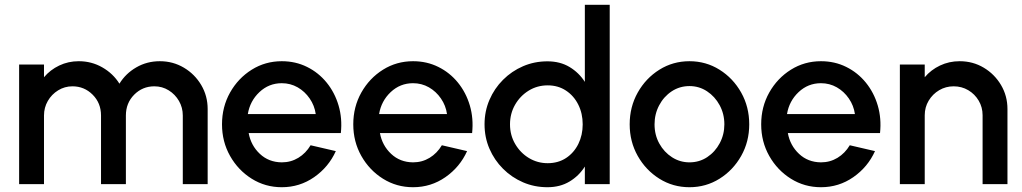

<svg xmlns="http://www.w3.org/2000/svg" viewBox="-20 -770 4274 803"><path d="M60 0V-500H164V-447Q190 -478 227.8 -496Q265.5 -514 309.5 -514Q363 -514 408 -488.2Q453 -462.5 479.5 -420Q505.5 -462.5 550 -488.2Q594.5 -514 648.5 -514Q703.5 -514 749 -487Q794.5 -460 821.5 -414.5Q848.5 -369 848.5 -314V0H744.5V-287Q744.5 -320 728.5 -347.8Q712.5 -375.5 685.5 -392.2Q658.5 -409 625.5 -409Q576 -409 541.2 -374Q506.5 -339 506.5 -287V0H402.5V-287Q402.5 -339 367.5 -374Q332.5 -409 283 -409Q250.5 -409 223.2 -392.2Q196 -375.5 180 -347.8Q164 -320 164 -287V0Z M1158.5 13Q1089.5 13 1032.8 -22.5Q976 -58 942.2 -117.8Q908.5 -177.5 908.5 -250Q908.5 -323 942.2 -383Q976 -443 1032.8 -478.5Q1089.5 -514 1158.5 -514Q1216 -514 1264 -490.2Q1312 -466.5 1346 -424.8Q1380 -383 1396 -328.8Q1412 -274.5 1405.5 -213.5H1020Q1029.5 -161.5 1066.8 -126.5Q1104 -91.5 1158.5 -91Q1196.5 -91 1227.8 -110Q1259 -129 1279 -162.5L1384.5 -138Q1354.5 -71.5 1294 -29.2Q1233.5 13 1158.5 13ZM1016.5 -293H1300.5Q1295.5 -328.5 1275.2 -358Q1255 -387.5 1224.8 -404.8Q1194.5 -422 1158.5 -422Q1104.5 -422 1065 -384.8Q1025.5 -347.5 1016.5 -293Z M1707.5 13Q1638.5 13 1581.8 -22.5Q1525 -58 1491.2 -117.8Q1457.5 -177.5 1457.5 -250Q1457.5 -323 1491.2 -383Q1525 -443 1581.8 -478.5Q1638.5 -514 1707.5 -514Q1765 -514 1813 -490.2Q1861 -466.5 1895 -424.8Q1929 -383 1945 -328.8Q1961 -274.5 1954.5 -213.5H1569Q1578.5 -161.5 1615.8 -126.5Q1653 -91.5 1707.5 -91Q1745.5 -91 1776.8 -110Q1808 -129 1828 -162.5L1933.5 -138Q1903.5 -71.5 1843 -29.2Q1782.5 13 1707.5 13ZM1565.5 -293H1849.5Q1844.5 -328.5 1824.2 -358Q1804 -387.5 1773.8 -404.8Q1743.5 -422 1707.5 -422Q1653.5 -422 1614 -384.8Q1574.5 -347.5 1565.5 -293Z M2426 -750H2530V0H2426V-73.5Q2401.5 -34.5 2362 -10.8Q2322.5 13 2269.5 13Q2215 13 2167.5 -7.5Q2120 -28 2083.8 -64.2Q2047.5 -100.5 2027 -148Q2006.5 -195.5 2006.5 -250Q2006.5 -304.5 2027 -352.2Q2047.5 -400 2083.8 -436.2Q2120 -472.5 2167.5 -493Q2215 -513.5 2269.5 -513.5Q2322.5 -513.5 2362 -489.8Q2401.5 -466 2426 -427.5ZM2270.5 -87.5Q2314.5 -87.5 2347.5 -109.2Q2380.5 -131 2398.8 -168Q2417 -205 2417 -250Q2417 -295.5 2398.5 -332.5Q2380 -369.5 2347 -391.2Q2314 -413 2270.5 -413Q2227 -413 2191.2 -391Q2155.5 -369 2134.2 -332Q2113 -295 2113 -250Q2113 -204.5 2134.8 -167.5Q2156.5 -130.5 2192.2 -109Q2228 -87.5 2270.5 -87.5Z M2863.5 13Q2794.5 13 2737.8 -22.5Q2681 -58 2647.2 -117.8Q2613.5 -177.5 2613.5 -250Q2613.5 -323 2647.2 -383Q2681 -443 2737.8 -478.5Q2794.5 -514 2863.5 -514Q2932.5 -514 2989.2 -478.5Q3046 -443 3079.8 -383Q3113.5 -323 3113.5 -250Q3113.5 -177.5 3079.8 -117.8Q3046 -58 2989.2 -22.5Q2932.5 13 2863.5 13ZM2863.5 -91Q2905 -91 2938 -113Q2971 -135 2990.2 -171.2Q3009.5 -207.5 3009.5 -250Q3009.5 -293.5 2989.8 -330Q2970 -366.5 2937 -388.2Q2904 -410 2863.5 -410Q2822.5 -410 2789.2 -388Q2756 -366 2736.8 -329.5Q2717.5 -293 2717.5 -250Q2717.5 -205.5 2737.5 -169.5Q2757.5 -133.5 2790.8 -112.2Q2824 -91 2863.5 -91Z M3413.5 13Q3344.5 13 3287.8 -22.5Q3231 -58 3197.2 -117.8Q3163.5 -177.5 3163.5 -250Q3163.5 -323 3197.2 -383Q3231 -443 3287.8 -478.5Q3344.5 -514 3413.5 -514Q3471 -514 3519 -490.2Q3567 -466.5 3601 -424.8Q3635 -383 3651 -328.8Q3667 -274.5 3660.5 -213.5H3275Q3284.5 -161.5 3321.8 -126.5Q3359 -91.5 3413.5 -91Q3451.5 -91 3482.8 -110Q3514 -129 3534 -162.5L3639.5 -138Q3609.5 -71.5 3549 -29.2Q3488.5 13 3413.5 13ZM3271.5 -293H3555.5Q3550.5 -328.5 3530.2 -358Q3510 -387.5 3479.8 -404.8Q3449.5 -422 3413.5 -422Q3359.5 -422 3320 -384.8Q3280.5 -347.5 3271.5 -293Z M4193.5 -314V0H4089.5V-288Q4089.5 -321.5 4073.2 -349Q4057 -376.5 4029.5 -392.8Q4002 -409 3968.5 -409Q3935.5 -409 3908 -392.8Q3880.5 -376.5 3864 -349Q3847.5 -321.5 3847.5 -288V0H3743.5V-500H3847.5V-447Q3873.5 -478 3911.5 -496Q3949.5 -514 3993.5 -514Q4049 -514 4094.2 -487Q4139.5 -460 4166.5 -414.5Q4193.5 -369 4193.5 -314Z"/></svg>

Font: Urbanist SemiBold
Style: Regular
Weight: 600
Designer: Corey Hu
Foundry: Corey Hu
Version: Version 1.321; ttfautohint (v1.8.4.7-5d5b)